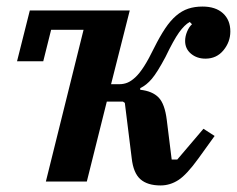

<svg xmlns="http://www.w3.org/2000/svg" viewBox="-20 -554 723 586"><path d="M235 -463H136L112 -367H32L71 -522H376L319 -297H344Q357 -297 368.5 -301.5Q380 -306 393 -318Q406 -330 420 -352Q434 -374 451 -409Q468 -443 484 -467Q500 -491 517.5 -506Q535 -521 554.5 -527.5Q574 -534 598 -534Q638 -534 660.5 -513.5Q683 -493 683 -458Q683 -426 662 -400.5Q641 -375 607 -375Q581 -375 563 -390Q545 -405 545 -429Q545 -443 551 -457.5Q557 -472 566 -480L559 -487Q543 -478 526.5 -455Q510 -432 485 -380Q460 -333 443.5 -313.5Q427 -294 408 -285V-280Q445 -276 464 -256.5Q483 -237 489 -188L504 -67H521L601 -161L635 -139L586 -71Q550 -21 524.5 -4.5Q499 12 470 12Q430 12 408.5 -7Q387 -26 382 -71L361 -240L355 -244H306L245 0H120Z"/></svg>

Font: IBM Plex Serif SmBld
Style: Italic
Weight: 600
Italic angle: -14°
Designer: Mike Abbink, Paul van der Laan, Pieter van Rosmalen
Foundry: Bold Monday
Version: Version 3.001